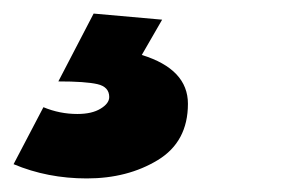

<svg xmlns="http://www.w3.org/2000/svg" viewBox="-58 -29 425 283"><path d="M70 234Q12 234 -38 213L6 129Q30 139 56 139Q77.5 139 90.2 131.2Q103 123.5 103 114Q103 99 85.5 95Q68 91 28 91L80 -9L181 0L151 52Q219 73 219 124Q219 180 174.5 207Q130 234 70 234Z"/></svg>

Font: Argentum Sans
Style: Bold Italic
Weight: 700
Italic angle: -11°
Designer: Julieta Ulanovsky (font), Cristiano Sobral (main changes and remaster)
Foundry: Julieta Ulanovsky (font), Cristiano Sobral (main changes and remaster)
Version: Version 2.007;June 15, 2022;FontCreator 14.0.0.2814 64-bit; 